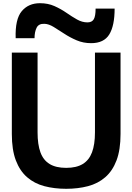

<svg xmlns="http://www.w3.org/2000/svg" viewBox="-20 -1170 828 1201"><path d="M394 11Q320 11 257.5 -5.5Q195 -22 149.5 -61.5Q104 -101 79 -167Q54 -233 54 -332V-841H215V-342Q215 -266 233 -217Q251 -168 290.5 -144Q330 -120 394 -120Q458 -120 497.5 -144Q537 -168 555.5 -217Q574 -266 574 -342V-841H734V-332Q734 -233 709 -167Q684 -101 638.5 -61.5Q593 -22 530.5 -5.5Q468 11 394 11ZM550 -900Q501 -900 459 -918Q417 -936 381.5 -959.5Q346 -983 315.5 -1001.5Q285 -1020 259 -1021Q222 -1023 209 -996.5Q196 -970 196 -931H78Q74 -1050 116 -1100Q158 -1150 230 -1150Q280 -1150 320.5 -1132Q361 -1114 395.5 -1090Q430 -1066 462 -1048Q494 -1030 527 -1030Q555 -1030 566.5 -1049.5Q578 -1069 578 -1116H697Q697 -1009 663.5 -954.5Q630 -900 550 -900Z"/></svg>

Font: Matangi Black
Style: Regular
Weight: 900
Designer: Prashant Pant
Foundry: The Graphic Ant
Version: Version 3.002